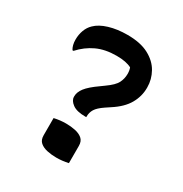

<svg xmlns="http://www.w3.org/2000/svg" viewBox="-169 -848 939 986"><g transform="rotate(30 300.0 -355.5)"><path d="M305 -720Q382 -720 431 -694Q480 -668 503.5 -626Q527 -584 527 -537V-533Q527 -484 501.5 -439Q476 -394 417 -356L390 -338Q356 -315 344 -295.5Q332 -276 332 -253V-248H325Q275 -248 250 -266.5Q225 -285 225 -307V-311Q225 -335 244.5 -360.5Q264 -386 314 -421L336 -437Q380 -468 392.5 -493Q405 -518 405 -546Q405 -567 399 -582Q367 -599 310 -599Q243 -599 193.5 -576Q144 -553 105 -510H99Q85 -532 85 -566Q85 -595 94.5 -621Q104 -647 123 -665Q149 -691 197 -705.5Q245 -720 305 -720ZM373 1Q338 9 302 9Q274 9 248 3.5Q222 -2 205.5 -16Q189 -30 189 -58V-160Q224 -168 259 -168Q288 -168 314 -162.5Q340 -157 356.5 -143Q373 -129 373 -101Z"/></g></svg>

Font: Recursive Mn Csl St SmB
Style: Regular
Weight: 600
Monospace: yes
Version: Version 1.079;hotconv 1.0.112;makeotfexe 2.5.65598; ttfautoh